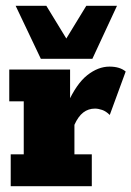

<svg xmlns="http://www.w3.org/2000/svg" viewBox="-20 -643 454 663"><path d="M17 0V-110H62V-293H12V-403H222V-268L213 -285Q244 -354 281.5 -383.5Q319 -413 358 -413Q394 -413 414 -396L359 -246Q346 -259 332.5 -263.5Q319 -268 308 -268Q285 -268 267.5 -254.5Q250 -241 237 -212V-110H297V0ZM121 -440 34 -623H140L209 -510L278 -623H384L299 -440Z"/></svg>

Font: Rokkitt Black
Style: Regular
Weight: 900
Designer: Vernon Adams
Foundry: Vernon Adams
Version: Version 3.103